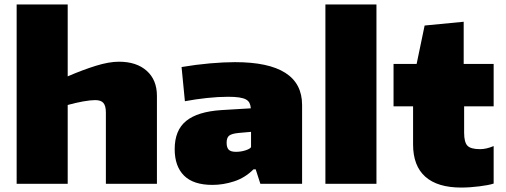

<svg xmlns="http://www.w3.org/2000/svg" viewBox="-20 -828 2281 865"><path d="M55 -808H285V-484Q352 -513 411.5 -531.5Q471 -550 516 -550Q595 -550 641 -509Q687 -468 687 -396V0H457V-321Q457 -351 446 -364Q435 -377 409 -377Q388 -377 354 -371Q320 -365 285 -355V0H55Z M937 5Q851 5 809 -37Q767 -79 767 -156Q767 -241 818.5 -283Q870 -325 977 -332L1110 -340Q1109 -354 1104 -364Q1099 -374 1088 -380Q1077 -386 1057.5 -389Q1038 -392 1008 -392Q963 -392 912 -386.5Q861 -381 813 -372L798 -526Q863 -537 925.5 -542.5Q988 -548 1039 -548Q1341 -548 1341 -355V0H1153L1132 -65H1122Q1084 -27 1035 -11Q986 5 937 5ZM1043 -144Q1065 -144 1085.5 -150.5Q1106 -157 1111 -165V-234L1055 -229Q1024 -226 1012.5 -217Q1001 -208 1001 -185Q1001 -163 1010.5 -153.5Q1020 -144 1043 -144Z M1446 -808H1676V0H1446Z M2058 17Q1951 17 1896 -32Q1841 -81 1841 -177V-349H1753V-540H1857L1893 -713L2069 -730V-540H2204V-349H2071V-230Q2071 -187 2086 -171.5Q2101 -156 2143 -156Q2171 -156 2204 -170V-1Q2192 3 2175.5 6Q2159 9 2139.5 11.5Q2120 14 2099 15.5Q2078 17 2058 17Z"/></svg>

Font: Encode Sans Wide
Style: Black
Weight: 900
Designer: Pablo Impallari, Andres Torresi
Foundry: Pablo Impallari, Andres Torresi
Version: Version 1.000; ttfautohint (v1.00) -l 8 -r 50 -G 200 -x 14 -